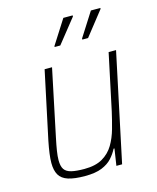

<svg xmlns="http://www.w3.org/2000/svg" viewBox="-109 -790 714 875"><g transform="rotate(-15 247.5 -353.0)"><path d="M184 8Q134 8 104.5 -1.5Q75 -11 62.5 -32.5Q50 -54 50 -89Q50 -109 53.5 -134.5Q57 -160 63 -190L131 -510H166L100 -195Q93 -162 89 -136.5Q85 -111 85 -93Q85 -64 95 -49.5Q105 -35 128 -29.5Q151 -24 189 -24Q242 -24 275 -43.5Q308 -63 327 -95Q346 -127 357 -166.5Q368 -206 377 -246L433 -510H468L360 0H333L345 -79H341Q330 -57 312 -37Q294 -17 263.5 -4.5Q233 8 184 8ZM332 -596V-601L404 -714H449L448 -709L359 -596ZM201 -596 202 -601 274 -714H318V-709L228 -596Z"/></g></svg>

Font: Saira SemiCondensed Thin
Style: Italic
Weight: 250
Width: 4
Italic angle: -12°
Designer: Hector Gatti with collaboration of the Omnibus-Type team
Foundry: Omnibus-Type
Version: Version 1.101